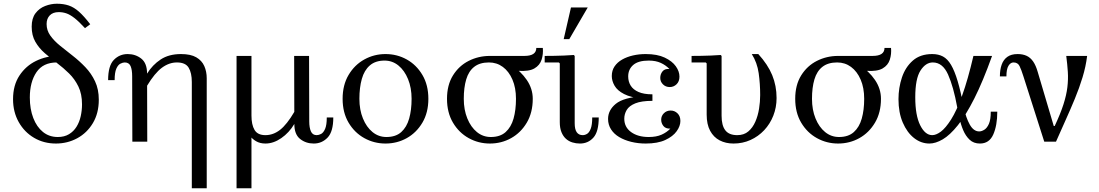

<svg xmlns="http://www.w3.org/2000/svg" viewBox="-20 -760 5894 1030"><path d="M230 -631Q230 -597 250 -569Q270 -541 302 -515Q334 -489 370 -461Q406 -433 438 -399.5Q470 -366 490 -323.5Q510 -281 510 -225Q510 -153 478.5 -100Q447 -47 394.5 -18.5Q342 10 280 10Q215 10 163 -20.5Q111 -51 80.5 -105Q50 -159 50 -228Q50 -303 84.5 -355Q119 -407 174 -433.5Q229 -460 290 -460L285 -425Q211 -425 175.5 -372.5Q140 -320 140 -237Q140 -175 158.5 -127Q177 -79 210.5 -52Q244 -25 290 -25Q325 -25 350 -40Q375 -55 390.5 -80Q406 -105 413 -136.5Q420 -168 420 -200Q420 -256 400.5 -296Q381 -336 350.5 -366Q320 -396 285.5 -422Q251 -448 220 -475Q189 -502 169.5 -536Q150 -570 150 -617Q150 -662 170.5 -689Q191 -716 222.5 -728Q254 -740 285 -740Q321 -740 349 -730.5Q377 -721 404 -697Q431 -673 464 -630L436 -609Q403 -645 379 -663.5Q355 -682 335.5 -688.5Q316 -695 295 -695Q264 -695 247 -677.5Q230 -660 230 -631Z M1009 250V-320Q1009 -369 992 -397Q975 -425 929 -425Q887 -425 848.5 -396.5Q810 -368 769 -300V-365Q798 -412 842 -441Q886 -470 951 -470Q1003 -470 1033 -452.5Q1063 -435 1076 -405.5Q1089 -376 1089 -340V250ZM690 0 689 -351Q689 -386 680.5 -405.5Q672 -425 649 -425Q639 -425 626 -418.5Q613 -412 604 -391.5Q595 -371 595 -330H560Q560 -407 590.5 -438.5Q621 -470 665 -470Q707 -470 738 -445.5Q769 -421 769 -365L770 0Z M1559 -95Q1531 -48 1489 -19Q1447 10 1404 10Q1375 10 1353.5 -2.5Q1332 -15 1317.5 -36Q1303 -57 1296 -84Q1289 -111 1289 -140H1249V-460H1329V-140Q1329 -91 1345.5 -63Q1362 -35 1404 -35Q1446 -35 1482.5 -63.5Q1519 -92 1559 -160ZM1329 -200V250H1249V-200ZM1663 10Q1621 10 1590 -14.5Q1559 -39 1559 -95L1558 -460H1638L1639 -109Q1639 -75 1648 -55Q1657 -35 1679 -35Q1690 -35 1702.5 -41.5Q1715 -48 1724 -68.5Q1733 -89 1733 -130H1768Q1768 -54 1737.5 -22Q1707 10 1663 10Z M2048 -470Q2110 -470 2162 -441Q2214 -412 2246 -358Q2278 -304 2278 -230Q2278 -156 2246 -102Q2214 -48 2162 -19Q2110 10 2048 10Q1987 10 1934.5 -19Q1882 -48 1850 -102Q1818 -156 1818 -230Q1818 -304 1850 -358Q1882 -412 1934.5 -441Q1987 -470 2048 -470ZM2053 -25Q2103 -25 2132.5 -51.5Q2162 -78 2175 -124Q2188 -170 2188 -230Q2188 -289 2169 -335.5Q2150 -382 2117.5 -408.5Q2085 -435 2043 -435Q1994 -435 1964 -409Q1934 -383 1921 -336.5Q1908 -290 1908 -230Q1908 -171 1927 -124.5Q1946 -78 1978.5 -51.5Q2011 -25 2053 -25Z M2608 -460H2793Q2857 -460 2857 -503H2892Q2895 -470 2885.5 -440Q2876 -410 2847 -393Q2818 -376 2760 -380L2733 -382ZM2468 -230Q2468 -171 2487 -124.5Q2506 -78 2538.5 -51.5Q2571 -25 2613 -25L2608 10Q2547 10 2494.5 -19Q2442 -48 2410 -102Q2378 -156 2378 -230Q2378 -304 2410 -355.5Q2442 -407 2494.5 -433.5Q2547 -460 2608 -460L2603 -425Q2554 -425 2524 -401.5Q2494 -378 2481 -334Q2468 -290 2468 -230ZM2748 -230Q2748 -289 2729 -333Q2710 -377 2677.5 -401Q2645 -425 2603 -425L2608 -460Q2670 -445 2722 -411.5Q2774 -378 2806 -331Q2838 -284 2838 -230Q2838 -156 2806 -102Q2774 -48 2722 -19Q2670 10 2608 10L2613 -25Q2663 -25 2692.5 -51.5Q2722 -78 2735 -124Q2748 -170 2748 -230Z M3091 10Q3070 10 3050.5 4Q3031 -2 3016 -15.5Q3001 -29 2992 -51Q2983 -73 2983 -105V-420L2978 -425H2902V-460Q2928 -460 2954 -460.5Q2980 -461 3006 -462Q3032 -463 3058 -465L3063 -460V-99Q3063 -66 3074 -50.5Q3085 -35 3106 -35Q3118 -35 3129.5 -42Q3141 -49 3149 -69.5Q3157 -90 3157 -130H3192Q3192 -54 3163.5 -22Q3135 10 3091 10ZM3004 -550 3043 -720H3133L3034 -550Z M3242 -122Q3242 -169 3283.5 -203Q3325 -237 3428 -244V-230Q3364 -237 3328 -255.5Q3292 -274 3277 -300Q3262 -326 3262 -352Q3262 -382 3277 -404Q3292 -426 3317.5 -440.5Q3343 -455 3375.5 -462.5Q3408 -470 3444 -470Q3506 -470 3546 -451Q3586 -432 3605.5 -404.5Q3625 -377 3625 -349Q3625 -323 3609.5 -308Q3594 -293 3573 -293Q3551 -293 3536.5 -307.5Q3522 -322 3522 -342Q3522 -362 3534 -377Q3546 -392 3571 -390Q3552 -410 3525 -422.5Q3498 -435 3460 -435Q3404 -435 3377 -411.5Q3350 -388 3350 -350Q3350 -322 3363.5 -300.5Q3377 -279 3405.5 -266.5Q3434 -254 3480 -254V-219Q3421 -219 3388 -205.5Q3355 -192 3342 -170Q3329 -148 3329 -123Q3329 -78 3365.5 -51.5Q3402 -25 3460 -25Q3501 -25 3529 -37.5Q3557 -50 3576 -70Q3551 -69 3539 -84Q3527 -99 3527 -118Q3527 -138 3541.5 -152.5Q3556 -167 3578 -167Q3599 -167 3614.5 -152Q3630 -137 3630 -111Q3630 -84 3610 -56Q3590 -28 3549 -9Q3508 10 3444 10Q3403 10 3366.5 1Q3330 -8 3302 -24.5Q3274 -41 3258 -66Q3242 -91 3242 -122Z M3915 10Q3873 10 3840.5 -7Q3808 -24 3789.5 -58.5Q3771 -93 3771 -145V-420L3766 -425H3690V-460Q3716 -460 3742 -460.5Q3768 -461 3794 -462Q3820 -463 3846 -465L3851 -460V-139Q3851 -113 3856 -93.5Q3861 -74 3871 -61Q3881 -48 3897 -41.5Q3913 -35 3935 -35Q3971 -35 3994.5 -55Q4018 -75 4032 -107Q4046 -139 4052 -176.5Q4058 -214 4058 -250Q4058 -311 4050 -367.5Q4042 -424 4013 -470H4048Q4099 -414 4122.5 -357Q4146 -300 4146 -234Q4146 -184 4128.5 -139.5Q4111 -95 4079.5 -61.5Q4048 -28 4006 -9Q3964 10 3915 10Z M4476 -460H4661Q4725 -460 4725 -503H4760Q4763 -470 4753.5 -440Q4744 -410 4715 -393Q4686 -376 4628 -380L4601 -382ZM4336 -230Q4336 -171 4355 -124.5Q4374 -78 4406.5 -51.5Q4439 -25 4481 -25L4476 10Q4415 10 4362.5 -19Q4310 -48 4278 -102Q4246 -156 4246 -230Q4246 -304 4278 -355.5Q4310 -407 4362.5 -433.5Q4415 -460 4476 -460L4471 -425Q4422 -425 4392 -401.5Q4362 -378 4349 -334Q4336 -290 4336 -230ZM4616 -230Q4616 -289 4597 -333Q4578 -377 4545.5 -401Q4513 -425 4471 -425L4476 -460Q4538 -445 4590 -411.5Q4642 -378 4674 -331Q4706 -284 4706 -230Q4706 -156 4674 -102Q4642 -48 4590 -19Q4538 10 4476 10L4481 -25Q4531 -25 4560.5 -51.5Q4590 -78 4603 -124Q4616 -170 4616 -230Z M4966 10Q4921 10 4883.5 -19.5Q4846 -49 4823 -102.5Q4800 -156 4800 -228Q4800 -289 4818.5 -344.5Q4837 -400 4877 -435Q4917 -470 4981 -470Q5014 -470 5038.5 -457Q5063 -444 5082 -412Q5101 -380 5117.5 -324.5Q5134 -269 5150 -185H5115Q5095 -295 5066 -360Q5037 -425 4984 -425Q4946 -425 4918 -381.5Q4890 -338 4890 -238Q4890 -141 4916.5 -88Q4943 -35 4981 -35Q5002 -35 5027.5 -54Q5053 -73 5082.5 -119.5Q5112 -166 5142 -249Q5172 -332 5202 -460H5302Q5253 -323 5207 -232Q5161 -141 5118.5 -88Q5076 -35 5037.5 -12.5Q4999 10 4966 10ZM5237 10Q5203 10 5181.5 -10.5Q5160 -31 5147 -62Q5134 -93 5127 -126.5Q5120 -160 5115 -185H5150Q5162 -128 5182.5 -91.5Q5203 -55 5233 -55Q5246 -55 5260.5 -64Q5275 -73 5285 -95.5Q5295 -118 5295 -161H5330Q5330 -87 5308.5 -38.5Q5287 10 5237 10Z M5812 -460Q5805 -403 5787.5 -345.5Q5770 -288 5746 -230Q5722 -172 5696 -114.5Q5670 -57 5645 0H5582L5633 -84H5638Q5669 -150 5685 -200Q5701 -250 5706 -292Q5711 -334 5708.5 -374Q5706 -414 5700 -460ZM5439 -470Q5467 -470 5487.5 -460.5Q5508 -451 5522.5 -430Q5537 -409 5547 -374L5633 -84L5582 0L5470 -351Q5459 -386 5449.5 -405.5Q5440 -425 5417 -425Q5401 -425 5390 -407Q5379 -389 5379 -350H5344Q5344 -386 5353.5 -413Q5363 -440 5384 -455Q5405 -470 5439 -470Z"/></svg>

Font: Brygada 1918
Style: Regular
Weight: 400
Designer: Mateusz Machalski | Borys Kosmynka | Przemek Hoffer
Foundry: NIEPODLEGLA 2018
Version: Version 3.006